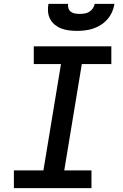

<svg xmlns="http://www.w3.org/2000/svg" viewBox="-20 -975 640 995"><path d="M52 0V-92H205L296 -643H155V-735H557V-643H404L313 -92H454V0ZM379 -815Q358 -815 337.5 -817.5Q317 -820 298.5 -827Q280 -834 264.5 -846.5Q249 -859 240 -876Q231 -893 229 -913.5Q227 -934 231 -955H333Q331 -943 335 -931.5Q339 -920 348 -913.5Q357 -907 369 -905Q381 -903 393 -903Q406 -903 418.5 -905Q431 -907 442 -913.5Q453 -920 461 -931.5Q469 -943 471 -955H573Q570 -934 561 -913.5Q552 -893 537.5 -876Q523 -859 503.5 -846.5Q484 -834 463 -827Q442 -820 421 -817.5Q400 -815 379 -815Z"/></svg>

Font: Iosevka Curly SmBdEx
Style: Italic
Weight: 600
Width: 7
Italic angle: -9°
Monospace: yes
Designer: Belleve Invis
Foundry: Belleve Invis
Version: Version 11.1.0; ttfautohint (v1.8.3)